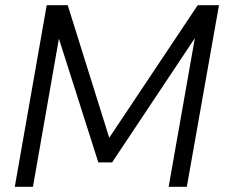

<svg xmlns="http://www.w3.org/2000/svg" viewBox="-20 -720 868 740"><path d="M37 0 160 -700H241L401 -189L742 -700H824L700 0H630L731 -573L412 -94H359L207 -571L107 0Z"/></svg>

Font: DM Sans 11pt Light
Style: Italic
Weight: 300
Italic angle: -10°
Version: Version 4.004;gftools[0.9.30]